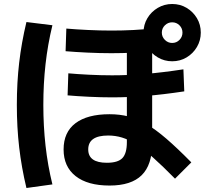

<svg xmlns="http://www.w3.org/2000/svg" viewBox="-20 -875 1040 961"><path d="M528.3 53.7Q418.3 53.7 358.3 6.3Q298.3 -41 298.3 -127Q298.3 -213.3 357.8 -258.3Q417.3 -303.3 528.3 -303.3Q579 -303.3 623 -292.1Q667 -281 712.8 -254.1Q758.6 -227.3 813 -180.5Q867.3 -133.6 937.6 -62.3L856 19.3Q793 -44.7 746 -86.5Q699 -128.4 661.3 -152.5Q623.7 -176.7 590.3 -186.7Q557 -196.7 521.6 -196.7Q421.6 -196.7 421.6 -127Q421.6 -60.3 515 -60.3Q570.3 -60.3 592.7 -83.8Q615 -107.3 615 -163.7V-673.4H741.6V-157Q741.6 -50 689.3 1.8Q637 53.7 528.3 53.7ZM537.6 -608.7Q480.3 -608.7 417.5 -611.7Q354.6 -614.7 308.3 -618.7L312 -732Q357 -728 419.1 -725Q481.3 -722 538.6 -722Q593 -722 648 -724.8Q703 -727.7 763.7 -734.3L766.3 -621Q705 -614.4 649.1 -611.5Q593.3 -608.7 537.6 -608.7ZM540.3 -387.7Q485.3 -387.7 424 -390.7Q362.6 -393.7 318.3 -397.7L322 -508Q366 -504 425.8 -501Q485.6 -498 540.6 -498Q623 -498 707.8 -505Q792.6 -512 898 -528L902.3 -417.7Q795.6 -401.7 709.6 -394.7Q623.6 -387.7 540.3 -387.7ZM841.7 -568.3Q802.7 -568.3 769.8 -587.7Q737 -607 717.7 -639.8Q698.3 -672.7 698.3 -711.7Q698.3 -751.7 717.7 -784Q737 -816.3 769.8 -835.7Q802.7 -855 841.7 -855Q881.7 -855 914 -835.7Q946.3 -816.3 965.7 -784Q985 -751.7 985 -711.7Q985 -672.7 965.7 -639.8Q946.3 -607 914 -587.7Q881.7 -568.3 841.7 -568.3ZM841.7 -660Q863.3 -660 878.3 -675.3Q893.3 -690.7 893.3 -711.7Q893.3 -733.3 878.3 -748.3Q863.3 -763.3 841.7 -763.3Q820.7 -763.3 805.3 -748.3Q790 -733.3 790 -711.7Q790 -690.7 805.3 -675.3Q820.7 -660 841.7 -660ZM112.3 66Q87.7 -36.7 76 -137.3Q64.3 -238 64.3 -350Q64.3 -461.3 76 -561.7Q87.7 -662 112.3 -764.7L242.3 -748.7Q218.9 -652 207.9 -553.7Q196.9 -455.3 196.9 -350Q196.9 -244.7 207.9 -146Q218.9 -47.3 242.3 48Z"/></svg>

Font: M PLUS 2 Thin
Style: Regular
Weight: 100
Designer: Coji Morishita
Foundry: UNDERFOREST DESIGN
Version: Version 1.001